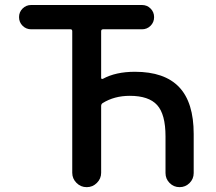

<svg xmlns="http://www.w3.org/2000/svg" viewBox="-20 -774 868 772"><path d="M645.5 -78.1V-225.6Q645.5 -314.5 611.8 -351.6Q578.1 -388.7 502 -388.7Q439.5 -388.7 392.6 -359.4Q386.7 -355.5 386.7 -347.7V-79.1Q386.7 -55.7 369.6 -38.6Q352.5 -21.5 329.1 -21.5H328.1Q304.7 -21.5 287.6 -38.6Q270.5 -55.7 270.5 -79.1V-648.4Q270.5 -656.2 263.7 -656.2H105.5Q85 -656.2 70.8 -670.4Q56.6 -684.6 56.6 -705.1Q56.6 -725.6 70.8 -739.7Q85 -753.9 105.5 -753.9H550.8Q571.3 -753.9 585.4 -739.7Q599.6 -725.6 599.6 -705.1Q599.6 -684.6 585.4 -670.4Q571.3 -656.2 550.8 -656.2H394.5Q386.7 -656.2 386.7 -648.4V-460.9Q386.7 -458 388.7 -457Q390.6 -456.1 393.6 -457Q445.3 -485.4 522.5 -485.4Q641.6 -485.4 700.2 -423.8Q758.8 -362.3 758.8 -235.4V-78.1Q758.8 -54.7 742.2 -38.1Q725.6 -21.5 702.1 -21.5Q678.7 -21.5 662.1 -38.1Q645.5 -54.7 645.5 -78.1Z"/></svg>

Font: Gen Jyuu Gothic P Medium
Style: Regular
Weight: 500
Designer: [Source Han Sans]
Ryoko NISHIZUKA  (kana & ideographs); Paul D. Hunt (Latin, Greek & Cyrillic); Wenlong ZHANG  (bopomofo
Version: Version 1.002.20150607